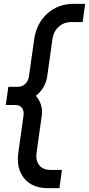

<svg xmlns="http://www.w3.org/2000/svg" viewBox="-20 -800 464 1000"><path d="M229.5 180H289.5L302.5 85H242.5Q203.5 85 184.2 60Q165 35 170.5 -5L197.5 -198Q202 -228 193 -255.2Q184 -282.5 166.5 -301Q190 -318.5 206 -345.5Q222 -372.5 226 -403L253 -595Q258.5 -635.5 285.5 -660.2Q312.5 -685 350.5 -685H410.5L423.5 -780H363.5Q282.5 -780 226.2 -729.2Q170 -678.5 158 -595L131 -403Q127.5 -378.5 111.8 -363.2Q96 -348 73.5 -348H23.5L10 -253H60Q83 -253 94.5 -238Q106 -223 102.5 -198L75.5 -5Q64 78 106 129Q148 180 229.5 180Z"/></svg>

Font: Mohave Medium
Style: Italic
Weight: 500
Italic angle: -8°
Designer: Gumpita Rahayu
Foundry: Tokotype
Version: Version 2.002; ttfautohint (v1.8.3)